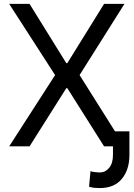

<svg xmlns="http://www.w3.org/2000/svg" viewBox="-20 -747 682 980"><path d="M130.9 -727.1 318.4 -424.8H323.7L511.2 -727.1H615.2L386.2 -363.8L615.2 0H511.2L323.7 -296.9H318.4L130.9 0H26.9L261.2 -363.8L26.9 -727.1ZM556.6 -76.7H640.6V43.9Q640.6 118.7 602.1 165.8Q563.5 212.9 488.8 212.9Q473.6 212.9 461.2 211.7Q448.7 210.4 434.6 206.1L441.9 126.5Q448.2 129.9 465.3 131.6Q482.4 133.3 488.8 133.3Q517.6 133.3 537.1 109.9Q556.6 86.4 556.6 43.9Z"/></svg>

Font: Sahel VF Regular
Style: Regular
Weight: 400
Foundry: Saber Rastikerdar (saber.rastikerdar@gmail.com)
Version: Version 3.4.0